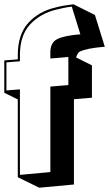

<svg xmlns="http://www.w3.org/2000/svg" viewBox="-20 -830 509 896"><path d="M63 -3V-366L0 -397V-548L63 -553V-573Q63 -669 112 -723Q161 -777 239 -795Q257 -800 277 -803.5Q297 -807 323 -810L423 -760L469 -612Q423 -608 396 -602.5Q369 -597 352 -589Q347 -587 342.5 -579Q338 -571 335 -562L409 -525V-374L325 -367V31L163 46ZM299 -433V-564L215 -557V-586Q215 -632 248 -648Q265 -656 291 -661.5Q317 -667 355 -670L315 -799Q296 -797 277.5 -793Q259 -789 242 -785Q168 -767 120.5 -716Q73 -665 73 -573V-544L10 -539V-408L73 -413V-14L215 -27V-426Z"/></svg>

Font: Rampart One
Style: Regular
Weight: 400
Designer: Fontworks Inc.
Foundry: Fontworks Inc.
Version: Version 1.100